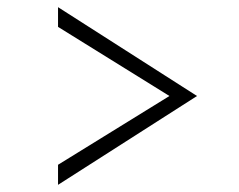

<svg xmlns="http://www.w3.org/2000/svg" viewBox="-20 -615 668 536"><path d="M142 -155 453 -347 142 -540V-595L530 -347L142 -99Z"/></svg>

Font: Tilda Sans Light
Style: Regular
Weight: 300
Designer: ParaType Ltd
Foundry: ParaType Ltd
Version: Version 1.009